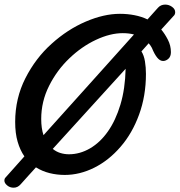

<svg xmlns="http://www.w3.org/2000/svg" viewBox="-41 -766 799 853"><path d="M19.5 67.9Q2.9 67.9 -9.3 57.6Q-21.5 47.4 -21.5 36.6Q-21.5 27.8 -16.6 22.9L67.4 -71.3Q48.3 -98.6 37.4 -136.2Q26.4 -173.8 26.4 -224.1Q26.4 -329.1 71.8 -418.5Q117.2 -507.8 188 -571.3Q258.8 -635.3 339.6 -669.9Q420.4 -704.6 491.7 -704.6Q525.4 -704.6 556.6 -698.5Q587.9 -692.4 614.3 -679.7L660.6 -731.4Q673.3 -745.6 692.9 -745.6Q709.5 -745.6 723.4 -735.6Q737.3 -725.6 737.3 -711.9Q737.3 -706.1 735.4 -702.6L733.9 -699.2L675.3 -634.8Q691.4 -615.7 704.8 -589.6Q718.3 -563.5 718.3 -534.2Q718.3 -515.1 707.3 -505.1Q696.3 -495.1 683.6 -495.1Q669.4 -495.1 657.2 -510.3Q645 -525.4 633.8 -553.2Q628.9 -563 619.6 -573.7L587.4 -537.6Q598.6 -520 603 -493.4Q607.4 -466.8 607.4 -437.5Q607.4 -340.3 576.9 -256.8Q546.4 -173.3 494.6 -113.8Q442.9 -53.7 378.2 -21.2Q313.5 11.2 246.6 11.2Q212.4 11.2 179.7 3.2Q147 -4.9 118.7 -22.5L84.5 15.1L50.8 52.7Q37.6 67.9 19.5 67.9ZM152.3 -165.5Q257.3 -282.7 359.4 -395.8Q461.4 -508.8 554.2 -612.8Q531.7 -618.7 504.4 -618.7Q448.7 -618.7 385.5 -589.1Q322.3 -559.6 267.1 -506.8Q211.9 -454.1 177 -384.5Q142.1 -314.9 142.1 -237.3Q142.1 -195.8 152.3 -165.5ZM265.1 -80.6Q314 -80.6 359.1 -106.9Q404.3 -133.3 438.5 -182.1Q473.1 -231.4 494.1 -301.5Q515.1 -371.6 517.1 -460.4L193.4 -104.5Q209 -91.8 227.5 -86.2Q246.1 -80.6 265.1 -80.6Z"/></svg>

Font: Damion
Style: Regular
Weight: 400
Designer: Vernon Adams
Foundry: Vernon Adams
Version: Version 1.100; ttfautohint (v1.8.4.7-5d5b)